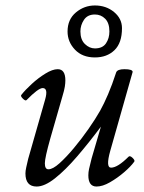

<svg xmlns="http://www.w3.org/2000/svg" viewBox="-20 -669 528 702"><path d="M114 13Q73 13 73 -35Q73 -44 76 -57.5Q79 -71 83 -88L145 -305Q157 -347 136 -347Q120 -347 77 -303Q73 -299 63.5 -308.5Q54 -318 58 -322Q72 -340 96 -362Q120 -384 146 -400Q172 -416 191 -416Q219 -416 219 -375Q219 -365 217 -352Q215 -339 208 -316L164 -163Q144 -92 144 -72Q144 -50 157 -50Q173 -50 197.5 -72Q222 -94 250 -127.5Q278 -161 303.5 -197.5Q329 -234 346 -264Q360 -289 375 -324Q390 -359 405 -405Q410 -416 435 -416Q465 -416 465 -406L383 -117Q366 -56 386 -56Q410 -56 450 -96Q455 -101 464.5 -92Q474 -83 471 -78Q458 -60 433.5 -39Q409 -18 382 -2.5Q355 13 333 13Q303 13 303 -28Q303 -39 305.5 -51Q308 -63 315 -90L349 -206Q305 -147 262 -97Q219 -47 181 -17Q143 13 114 13ZM327 -459Q281 -459 254 -487.5Q227 -516 227 -554Q227 -598 257.5 -623.5Q288 -649 327 -649Q368 -649 397 -625Q426 -601 426 -566Q426 -512 398.5 -485.5Q371 -459 327 -459ZM327 -492Q355 -492 367.5 -510.5Q380 -529 380 -554Q380 -585 364.5 -600.5Q349 -616 327 -616Q300 -616 287 -596.5Q274 -577 274 -554Q274 -524 290.5 -508Q307 -492 327 -492Z"/></svg>

Font: Junicode
Style: Italic
Weight: 400
Italic angle: -11°
Designer: Peter S. Baker
Version: Version 2.100; ttfautohint (v1.8.4)